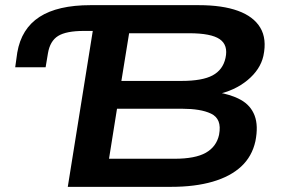

<svg xmlns="http://www.w3.org/2000/svg" viewBox="-20 -725 1096 745"><path d="M243 0 340 -605H306Q237 -605 205.5 -585.5Q174 -566 166 -518L157 -464H39L47 -521Q63 -614 133.5 -659.5Q204 -705 331 -705H751Q843 -705 903.5 -683Q964 -661 990 -617.5Q1016 -574 1002 -508Q990 -455 940.5 -414Q891 -373 819 -358L821 -367Q876 -359 914.5 -337.5Q953 -316 968 -276.5Q983 -237 971 -177Q958 -118 916 -79Q874 -40 805 -20Q736 0 644 0ZM403 -109H657Q738 -109 779 -132.5Q820 -156 830 -202Q836 -234 828 -254Q820 -274 799 -284Q778 -294 750 -298.5Q722 -303 689 -303H434ZM451 -411H684Q765 -411 805 -432.5Q845 -454 855 -500Q866 -550 832.5 -573Q799 -596 714 -596H481Z"/></svg>

Font: Nunito Sans 10pt Expanded
Style: Bold Italic
Weight: 700
Width: 7
Italic angle: -9°
Designer: Vernon Adams
Foundry: Vernon Adams
Version: Version 3.101;gftools[0.9.27]